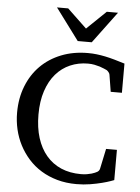

<svg xmlns="http://www.w3.org/2000/svg" viewBox="-61 -963 749 1026"><g transform="rotate(5 313.5 -450.0)"><path d="M587.9 -22.9Q585.9 -22 568.8 -15.9Q551.8 -9.8 524.4 -2.7Q497.1 4.4 461.7 10.3Q426.3 16.1 388.2 16.1Q332 16.1 284.4 2.7Q236.8 -10.7 198 -34.7Q159.2 -58.6 129.6 -91.8Q100.1 -125 79.8 -164.1Q59.6 -203.1 49.3 -247.1Q39.1 -291 39.1 -336.9Q39.1 -414.6 64.5 -479Q89.8 -543.5 135.7 -589.6Q181.6 -635.7 246.1 -661.4Q310.5 -687 389.2 -687Q413.6 -687 436.3 -684.3Q459 -681.6 482.4 -676.8Q505.9 -671.9 531.7 -664.6Q557.6 -657.2 587.9 -647.9V-491.2H527.8L513.2 -582Q512.2 -588.9 506.3 -595.7Q500.5 -602.5 496.1 -605Q490.2 -607.4 480.7 -611.8Q471.2 -616.2 458 -620.4Q444.8 -624.5 428.7 -627.7Q412.6 -630.9 394 -630.9Q342.8 -630.9 298.8 -611.8Q254.9 -592.8 222.7 -555.7Q190.4 -518.6 172.1 -463.6Q153.8 -408.7 153.8 -336.9Q153.8 -267.1 171.1 -211.9Q188.5 -156.7 221.2 -118.2Q253.9 -79.6 300.8 -59.3Q347.7 -39.1 407.2 -39.1Q424.8 -39.1 439.2 -41.5Q453.6 -43.9 464.4 -47.1Q475.1 -50.3 481 -53Q486.8 -55.7 487.8 -56.2Q495.6 -59.1 500.5 -64.5Q505.4 -69.8 506.8 -76.2L529.8 -185.1H587.9ZM403.8 -746.1H328.6L202.6 -915.5H262.7L366.7 -816.4L469.7 -915.5H529.8Z"/></g></svg>

Font: Charis SIL Am
Style: Regular
Weight: 400
Foundry: SIL International
Version: Version 5.000